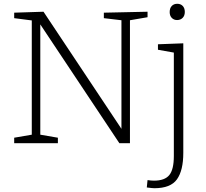

<svg xmlns="http://www.w3.org/2000/svg" viewBox="-20 -757 1088 1015"><path d="M529 -690 760 -695V-666L667 -650V0H611L193 -628V-45L286 -29V0H55V-29L148 -45V-649L55 -661V-690L210 -695L622 -76V-650L529 -661ZM815 -523 949 -528V51Q949 144 915.5 191Q882 238 796 238Q786 238 756 234L760 195Q778 198 794 198Q851 198 875 168.5Q899 139 899 68V-479L815 -494ZM877 -693Q877 -714 888 -725.5Q899 -737 917 -737Q935 -737 946 -725.5Q957 -714 957 -694Q957 -674 945.5 -662.5Q934 -651 916 -651Q899 -651 888 -662.5Q877 -674 877 -693Z"/></svg>

Font: Bitter Pro Light
Style: Regular
Weight: 300
Designer: Sol Matas, and Bitter project Authors
Foundry: Sol Matas
Version: Version 1.010